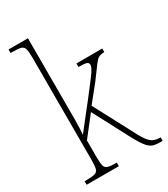

<svg xmlns="http://www.w3.org/2000/svg" viewBox="-188 -847 818 934"><g transform="rotate(-30 221.5 -380.0)"><path d="M16 0V-20H27Q60 -20 74.5 -24.5Q89 -29 93 -44.5Q97 -60 97 -95V-663Q97 -699 93 -715Q89 -731 75 -735.5Q61 -740 30 -740H16V-760H125V-373Q125 -358 125 -339Q125 -320 125 -299Q125 -278 124 -258Q123 -238 122 -220L236 -365Q272 -412 291.5 -437.5Q311 -463 317.5 -476Q324 -489 324 -496Q324 -509 312 -512.5Q300 -516 268 -516V-536H413V-516Q398 -516 387.5 -512.5Q377 -509 367 -498Q357 -487 342.5 -466.5Q328 -446 303 -413L229 -321L338 -115Q365 -60 385 -40Q405 -20 437 -20H443V0H434Q413 0 398 -3Q383 -6 370.5 -16.5Q358 -27 344.5 -47.5Q331 -68 312 -104L211 -296L125 -186V-95Q125 -60 129 -44.5Q133 -29 147 -24.5Q161 -20 191 -20H197V0Z"/></g></svg>

Font: Noto Serif Khmer Condensed Thin
Style: Regular
Weight: 250
Width: 3
Designer: Danh Hong and the Monotype Design Team
Foundry: Monotype Imaging Inc.
Version: Version 2.004